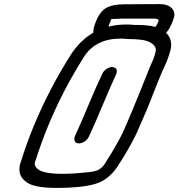

<svg xmlns="http://www.w3.org/2000/svg" viewBox="-20 -920 874 940"><path d="M366 -218H365Q351 -219 346 -229Q344 -234 344 -240Q344 -245 346 -251L347 -254Q382 -330 413 -405.5Q444 -481 481 -559Q487 -573 501.5 -582.5Q516 -592 530 -592Q552 -589 552 -572Q552 -565 548 -555Q520 -494 495 -434L482 -404Q451 -328 415 -251Q408 -236 394 -227Q380 -218 366 -218ZM284 -69Q337 -69 390 -75Q446 -78 466.5 -91Q487 -104 501 -131Q546 -201 581 -270Q607 -329 631 -387L663 -465Q682 -514 715 -595L728 -624Q738 -646 742 -668Q743 -672 743 -675Q743 -692 727 -705Q705 -721 674.5 -725Q644 -729 603 -729Q586 -731 571 -731Q451 -731 394 -646Q290 -483 217 -307Q182 -222 154 -134Q150 -126 150 -119Q150 -106 161 -96Q186 -69 284 -69ZM793 -759Q818 -736 818 -700Q818 -690 816 -680Q808 -648 796 -618L772 -565Q751 -515 732 -466Q716 -424 698 -381Q674 -324 648 -266Q611 -190 563 -117Q530 -62 483 -35Q424 0 255 0Q166 0 123 -20Q75 -46 75 -91Q75 -107 81 -126L82 -127Q110 -218 146 -305Q223 -490 333 -662L334 -663Q378 -726 437 -760V-765Q437 -785 451 -818Q471 -867 505 -884Q535 -899 589 -899L761 -900Q795 -900 814 -886Q833 -872 834 -849V-848Q833 -833 824 -812Q810 -777 793 -759ZM740 -788 742 -790Q748 -797 755 -814Q757 -818 757 -821Q752 -829 733 -829H575L560 -828Q535 -828 525 -827Q513 -798 512 -793L513 -790Q554 -800 599 -800Q617 -800 636 -798H649Q686 -798 721 -793Q731 -791 740 -788Z"/></svg>

Font: Bubblez Graffiti
Style: Italic
Weight: 400
Italic angle: -22.5°
Designer: GGBotNet
Foundry: GGBotNet
Version: 1.00